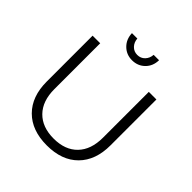

<svg xmlns="http://www.w3.org/2000/svg" viewBox="-233 -1058 1232 1232"><g transform="rotate(45 383.5 -442.0)"><path d="M384 -56Q488 -56 546 -116Q604 -176 604 -284V-700H673V-284Q673 -148 596.5 -71Q520 6 384 6Q248 6 171 -71Q94 -148 94 -284V-700H163V-284Q163 -176 221.5 -116Q280 -56 384 -56ZM384 -815Q415 -815 435.5 -836.5Q456 -858 458 -890H507Q506 -836 471 -801.5Q436 -767 384 -767Q333 -767 298 -801.5Q263 -836 261 -890H310Q312 -858 332.5 -836.5Q353 -815 384 -815Z"/></g></svg>

Font: Gontserrat Light
Style: Regular
Weight: 300
Designer: Julieta Ulanovsky
Foundry: Julieta Ulanovsky
Version: Version 6.001